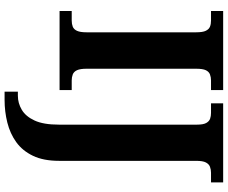

<svg xmlns="http://www.w3.org/2000/svg" viewBox="-98 -656 994 838"><g transform="rotate(90 399.0 -237.0)"><path d="M28 0V-53H70Q84.6 -53 96.3 -57.5Q108 -62 114.5 -76Q121 -90 121 -118V-596Q121 -624.9 114.3 -638.4Q107.6 -652 96.3 -656.5Q85 -661 70 -661H28V-714H373V-661H331Q317.1 -661 305 -656.5Q293 -652 286.5 -638.5Q280 -624.9 280 -596V-118Q280 -90 286.5 -76Q293 -62 305 -57.5Q317.1 -53 331 -53H373V0ZM380 240V182H398Q430 182 459 165Q488 148 506 109.1Q524 70.2 524 3V-600Q524 -626.9 516.9 -639.9Q509.7 -652.9 498.2 -657Q486.7 -661 473 -661H431V-714H776V-661H734Q720.1 -661 708 -656.5Q696 -652 689 -638.4Q682 -624.9 682 -596V2Q682 70.3 660 116.1Q638 162 600.5 189Q563 216 515 228Q467 240 416 240Z"/></g></svg>

Font: Noto Serif Tamil
Style: Italic
Weight: 400
Italic angle: -12°
Designer: Indian Type Foundry, Tom Grace, and the Monotype Design Team
Foundry: Monotype Imaging Inc.
Version: Version 2.003